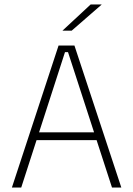

<svg xmlns="http://www.w3.org/2000/svg" viewBox="-20 -844 600 864"><path d="M33.5 0 243.5 -639H315L526 0H484L286 -609.5H272.5L75.5 0ZM133 -213.5V-248.5H426V-213.5ZM388 -824H437V-823L302.5 -706H261.5V-706.5Z"/></svg>

Font: Anek Tamil ExtraLight
Style: Regular
Weight: 250
Version: Version 1.003